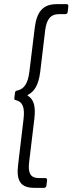

<svg xmlns="http://www.w3.org/2000/svg" viewBox="-20 -788 348 922"><path d="M144 114H192C197 114 202 110 203 104L206 77C207 71 203 67 197 67H165C128 67 113 44 120 -10L145 -218C152 -278 142 -311 114 -328C111 -330 112 -332 115 -333C146 -349 165 -381 173 -442L197 -643C204 -697 224 -720 262 -720H294C300 -720 304 -724 305 -730L308 -758C309 -764 306 -768 300 -768H252C188 -768 157 -734 147 -656L121 -443C114 -387 96 -360 62 -353C56 -352 53 -349 52 -343L49 -317C48 -311 50 -308 56 -307C88 -300 100 -273 93 -216L67 3C57 81 80 114 144 114Z"/></svg>

Font: Barlow Semi Condensed Light
Style: Italic
Weight: 300
Width: 4
Italic angle: -7°
Designer: Jeremy Tribby
Foundry: Tribby Type
Version: Version 1.422;hotconv 1.0.109;makeotfexe 2.5.65596